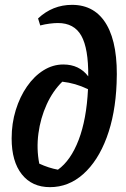

<svg xmlns="http://www.w3.org/2000/svg" viewBox="-20 -762 521 792"><path d="M186 10Q112 10 70 -43Q28 -96 28 -191Q28 -253 45 -308Q62 -363 91.5 -405.5Q121 -448 159.5 -472Q198 -496 241 -496Q307 -496 344 -447Q345 -562 315.5 -614.5Q286 -667 219 -667Q204 -667 184.5 -664.5Q165 -662 146 -657L137 -686Q197 -742 277 -742Q373 -742 420.5 -659Q468 -576 461 -418Q456 -291 420 -194.5Q384 -98 323.5 -44Q263 10 186 10ZM142 -87Q181 -69 219 -62Q272 -100 304.5 -185Q337 -270 343 -394Q316 -407 290 -414.5Q264 -422 237 -425Q198 -387 172.5 -331Q147 -275 138.5 -211.5Q130 -148 142 -87Z"/></svg>

Font: Piazzolla SemiBold
Style: Italic
Weight: 600
Italic angle: -11.3°
Designer: Juan Pablo del Peral
Foundry: Huerta Tipografica
Version: Version 1.330